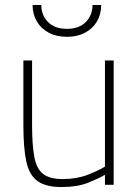

<svg xmlns="http://www.w3.org/2000/svg" viewBox="-20 -743 556 772"><path d="M227 9Q165 9 131.5 -14.5Q98 -38 86 -92.5Q74 -147 74 -240V-500H109V-242Q109 -160 118 -112Q127 -64 153.5 -43.5Q180 -23 232 -23Q288 -23 332 -40Q376 -57 402 -73V-500H437V0H402V-40Q376 -25 333.5 -8Q291 9 227 9ZM249 -595Q207 -595 176 -611.5Q145 -628 128 -657Q111 -686 111 -723H146Q146 -682 173 -654.5Q200 -627 249 -627Q298 -627 325 -654.5Q352 -682 352 -723H387Q387 -686 370 -657Q353 -628 322 -611.5Q291 -595 249 -595Z"/></svg>

Font: TitilliumWeb ExtraLight
Style: Regular
Weight: 400
Designer: Mohamed Gaber, Accademia di Belle Arti di Urbino and others
Foundry: Kief Type Foundry, Accademia di Belle Arti di Urbino and others
Version: Version 3.000; ttfautohint (v1.8.2)